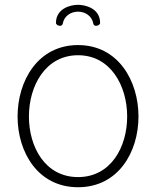

<svg xmlns="http://www.w3.org/2000/svg" viewBox="-20 -766 645 794"><path d="M302.7 -717.8C332 -717.8 360.8 -700.2 366.2 -667C368.2 -661.1 372.6 -659.2 377.4 -659.2C385.3 -659.2 394 -665 394 -670.9C394 -731.9 332.5 -746.1 302.7 -746.1C272.9 -746.1 211.4 -731.9 211.4 -670.9C211.4 -665 220.2 -659.2 228 -659.2C232.9 -659.2 237.3 -661.1 239.3 -667C244.6 -700.2 273.4 -717.8 302.7 -717.8ZM302.7 8.3C469.2 8.3 552.7 -137.2 552.7 -284.2C552.7 -431.2 469.2 -579.6 302.7 -579.6C136.2 -579.6 52.7 -431.2 52.7 -284.2C52.7 -137.2 136.2 8.3 302.7 8.3ZM302.7 -537.6C437.5 -537.6 505.9 -411.1 505.9 -284.2C505.9 -159.2 439.5 -33.7 302.7 -33.7C166 -33.7 99.6 -159.2 99.6 -284.2C99.6 -411.1 168 -537.6 302.7 -537.6Z"/></svg>

Font: Cutive Mono
Style: Regular
Weight: 400
Monospace: yes
Designer: Vernon Adams
Foundry: Vernon Adams
Version: Version 1.002